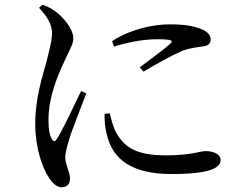

<svg xmlns="http://www.w3.org/2000/svg" viewBox="-20 -761 1040 812"><path d="M241 31C264 31 276 17 276 -7C276 -32 256 -65 256 -96C256 -113 262 -136 272 -169C282 -207 325 -312 345 -366L323 -376C299 -326 244 -209 221 -174C212 -160 205 -162 198 -175C191 -188 185 -208 185 -254C185 -349 223 -439 251 -499C276 -555 290 -574 290 -598C290 -643 242 -692 218 -710C200 -724 184 -732 160 -741L145 -728C177 -694 201 -658 200 -620C199 -583 188 -547 176 -498C160 -438 129 -348 129 -237C129 -138 158 -52 188 -8C203 15 221 31 241 31ZM706 -25C818 -25 913 -37 913 -84C913 -110 881 -122 850 -122C827 -122 788 -104 682 -104C558 -104 507 -137 472 -199C459 -222 450 -258 444 -282L422 -279C422 -252 424 -221 432 -191C457 -85 540 -25 706 -25ZM571 -476 587 -458C638 -489 707 -527 751 -546C786 -559 814 -561 840 -565C862 -568 871 -578 871 -594C871 -608 862 -624 838 -635C805 -650 766 -658 698 -658C627 -658 533 -638 454 -587L462 -564C546 -590 607 -595 645 -595C713 -595 712 -588 700 -576C681 -558 615 -509 571 -476Z"/></svg>

Font: Source Han Serif CN Medium
Style: Regular
Weight: 500
Designer: Ryoko NISHIZUKA 西塚涼子 (kana & ideographs); Frank Grießhammer (Latin, Greek & Cyrillic); Wenlong ZHANG 张文龙 (bopomofo); San
Foundry: Adobe
Version: Version 2.002;hotconv 1.1.0;makeotfexe 2.6.0